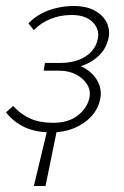

<svg xmlns="http://www.w3.org/2000/svg" viewBox="-29 -436 414 641"><path d="M84 185 131 -11H163L123 185ZM142 6Q91 6 54 -11Q17 -28 -9 -61L15 -82Q41 -54 72.5 -40Q104 -26 148 -26Q199 -26 230 -50Q261 -74 269 -107Q275 -132 262.5 -153Q250 -174 225.5 -187Q201 -200 169 -200H117L121 -226H173Q222 -226 255.5 -247Q289 -268 297 -304Q305 -337 281 -361.5Q257 -386 210 -386Q172 -386 139 -372.5Q106 -359 84 -335L66 -358Q84 -377 108 -390Q132 -403 160.5 -409.5Q189 -416 216 -416Q260 -416 288.5 -400Q317 -384 328.5 -358Q340 -332 332 -303Q324 -273 303 -252Q282 -231 252.5 -219Q223 -207 186 -207L188 -224Q230 -224 258.5 -205.5Q287 -187 299.5 -159.5Q312 -132 305 -103Q298 -71 275 -46.5Q252 -22 218 -8Q184 6 142 6Z"/></svg>

Font: Ysabeau Office ExtraLight
Style: Italic
Weight: 250
Italic angle: -12°
Designer: Christian Thalmann (Catharsis Fonts)
Version: Version 2.001;gftools[0.9.30]; featfreeze: tnum,lnum,ss02